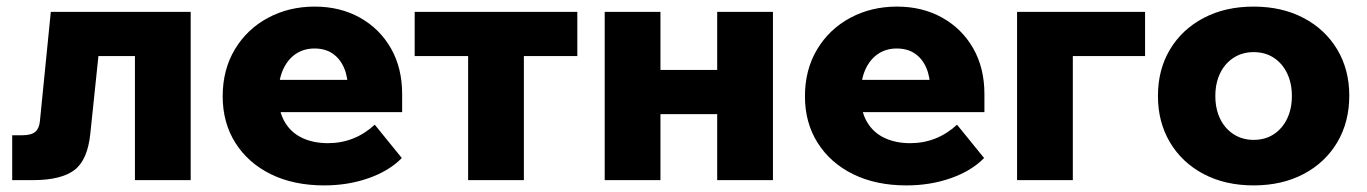

<svg xmlns="http://www.w3.org/2000/svg" viewBox="-20 -546 4145 582"><path d="M17 0V-136H47Q75 -136 87 -146.5Q99 -157 101 -179L134 -510H558V0H389V-488L511 -376H162L290 -488L254 -143Q246 -61 205.5 -30.5Q165 0 80 0Z M1116 -168 1198 -67Q1160 -28 1097.5 -6Q1035 16 963 16Q870 16 801 -18Q732 -52 693.5 -113Q655 -174 655 -254Q655 -335 692 -396.5Q729 -458 792.5 -492Q856 -526 934 -526Q1011 -526 1071 -492.5Q1131 -459 1165 -399.5Q1199 -340 1199 -261V-255H1035V-273Q1035 -312 1023 -340Q1011 -368 988.5 -383.5Q966 -399 933 -399Q901 -399 876.5 -382.5Q852 -366 838 -335Q824 -304 824 -258Q824 -209 843 -176.5Q862 -144 896 -128Q930 -112 974 -112Q1055 -112 1116 -168ZM1199 -206H756V-304H1182L1199 -260Z M1399 0V-449H1568V0ZM1237 -376V-510H1730V-376Z M2154 0V-510H2323V0ZM1813 0V-510H1982V0ZM1892 -200V-334H2253V-200Z M2881 -168 2963 -67Q2925 -28 2862.5 -6Q2800 16 2728 16Q2635 16 2566 -18Q2497 -52 2458.5 -113Q2420 -174 2420 -254Q2420 -335 2457 -396.5Q2494 -458 2557.5 -492Q2621 -526 2699 -526Q2776 -526 2836 -492.5Q2896 -459 2930 -399.5Q2964 -340 2964 -261V-255H2800V-273Q2800 -312 2788 -340Q2776 -368 2753.5 -383.5Q2731 -399 2698 -399Q2666 -399 2641.5 -382.5Q2617 -366 2603 -335Q2589 -304 2589 -258Q2589 -209 2608 -176.5Q2627 -144 2661 -128Q2695 -112 2739 -112Q2820 -112 2881 -168ZM2964 -206H2521V-304H2947L2964 -260Z M3063 0V-510H3451V-376H3105L3232 -477V0Z M3780 16Q3694 16 3628.5 -18.5Q3563 -53 3526.5 -114.5Q3490 -176 3490 -255Q3490 -335 3526.5 -396Q3563 -457 3628.5 -491.5Q3694 -526 3780 -526Q3866 -526 3931.5 -491.5Q3997 -457 4033.5 -396Q4070 -335 4070 -256Q4070 -176 4033.5 -114.5Q3997 -53 3931.5 -18.5Q3866 16 3780 16ZM3780 -122Q3815 -122 3841 -139Q3867 -156 3881.5 -186Q3896 -216 3896 -255Q3896 -294 3881.5 -324Q3867 -354 3841 -371Q3815 -388 3780 -388Q3746 -388 3719.5 -371Q3693 -354 3678.5 -324Q3664 -294 3664 -255Q3664 -216 3678.5 -186Q3693 -156 3719.5 -139Q3746 -122 3780 -122Z"/></svg>

Font: Wix Madefor Display ExtraBold
Style: Regular
Weight: 800
Designer: Dalton Maag Ltd
Foundry: Dalton Maag Ltd
Version: Version 3.100